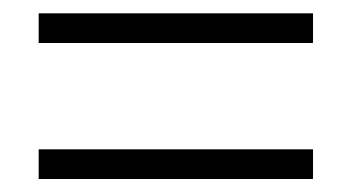

<svg xmlns="http://www.w3.org/2000/svg" viewBox="-20 -466 528 288"><path d="M449.5 -197.5H38V-242H449.5ZM449.5 -401.5H38V-446H449.5Z"/></svg>

Font: Argentum Novus Light
Style: Regular
Weight: 300
Designer: Julieta Ulanovsky (font) & Cristiano Sobral (main changes)
Foundry: Julieta Ulanovsky (font) & Cristiano Sobral (main changes)
Version: Version 3.00;November 27, 2020;FontCreator 13.0.0.2655 64-bi